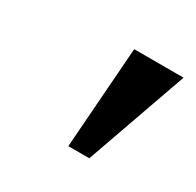

<svg xmlns="http://www.w3.org/2000/svg" viewBox="-71 -793 413 404"><g transform="rotate(30 136.0 -591.0)"><path d="M134 -468H185L272 -714H152Z"/></g></svg>

Font: Noto Serif Tamil Medium
Style: Italic
Weight: 500
Italic angle: -12°
Designer: Indian Type Foundry, Tom Grace, and the Monotype Design Team
Foundry: Monotype Imaging Inc.
Version: Version 2.003